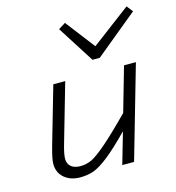

<svg xmlns="http://www.w3.org/2000/svg" viewBox="-109 -823 845 921"><g transform="rotate(-15 313.5 -362.5)"><path d="M262.2 -708 296.9 -730 409.2 -584 603 -730 627 -699.2 415 -524.9H378.9ZM386.2 0 431.2 -155.8Q363.8 -86.9 319.3 -52Q274.9 -17.1 244.9 -6.1Q214.8 4.9 176.8 4.9Q128.9 4.9 98.4 -21.2Q67.9 -47.4 67.9 -90.8Q67.9 -115.2 85 -175.8L167 -460H226.1L142.1 -168Q128.9 -122.1 128.9 -100.1Q128.9 -74.2 145.8 -60.5Q162.6 -46.9 191.9 -46.9Q221.2 -46.9 247.6 -59.3Q273.9 -71.8 322.3 -113.3Q370.6 -154.8 455.1 -240.2L518.1 -460H577.1L444.8 0Z"/></g></svg>

Font: IntelOne Mono Light
Style: Italic
Weight: 300
Italic angle: -16°
Designer: Fred Shallcrass
Foundry: Frere-Jones Type LLC
Version: Version 1.200;hotconv 1.1.0;makeotfexe 2.6.0;FJTRelease1.2